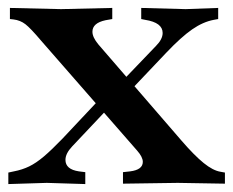

<svg xmlns="http://www.w3.org/2000/svg" viewBox="-20 -461 587 484"><path d="M290 2V-27L308 -29Q340 -33 340 -53Q340 -65 326 -81L84 -358Q57 -390 44 -400Q31 -410 14 -412L5 -413V-441L134 -438L263 -441V-413L246 -410Q213 -403 213 -381Q213 -367 228 -349L438 -106Q470 -69 493.5 -50Q517 -31 536 -28L547 -26V2L428 0ZM1 3V-26L15 -29Q36 -33 53.5 -41.5Q71 -50 90.5 -66.5Q110 -83 137 -111L231 -211L262 -198L162 -92Q145 -74 145 -58Q145 -34 179 -29L195 -27V3L98 0ZM307 -231 280 -248 373 -345Q390 -362 390 -378Q390 -404 346 -411L336 -413V-441L448 -438L530 -441V-413L519 -411Q492 -406 464.5 -387Q437 -368 399 -328Z"/></svg>

Font: Baskervville SemiBold
Style: Regular
Weight: 600
Version: Version 1.100